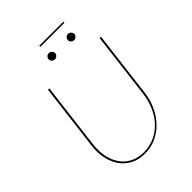

<svg xmlns="http://www.w3.org/2000/svg" viewBox="-263 -1059 1196 1196"><g transform="rotate(-45 335.0 -461.0)"><path d="M90 0ZM299 -2Q350.5 -2 394 -22.2Q437.5 -42.5 470.5 -77.5Q503.5 -112.5 524.2 -159.5Q545 -206.5 552 -260L606 -700H618L564 -260Q557 -204.5 534.5 -155.5Q512 -106.5 477.2 -70Q442.5 -33.5 396.8 -12.2Q351 9 297 9Q243.5 9 203 -12.2Q162.5 -33.5 136.8 -70Q111 -106.5 100.5 -155.5Q90 -204.5 97 -260L151 -700H163L109 -261Q102.5 -207.5 112 -160.2Q121.5 -113 145.5 -77.8Q169.5 -42.5 208.2 -22.2Q247 -2 299 -2ZM307.5 -932.5H519L518.5 -922.5H306.5ZM344 -830Q344 -819.5 335.2 -811.2Q326.5 -803 316 -803Q304.5 -803 296.2 -811.2Q288 -819.5 288 -830Q288 -841.5 296.2 -849.8Q304.5 -858 316 -858Q326.5 -858 335.2 -849.8Q344 -841.5 344 -830ZM513 -830Q513 -819.5 504.2 -811.2Q495.5 -803 485 -803Q473.5 -803 465.2 -811.2Q457 -819.5 457 -830Q457 -841.5 465.2 -849.8Q473.5 -858 485 -858Q495.5 -858 504.2 -849.8Q513 -841.5 513 -830Z"/></g></svg>

Font: Lato Hairline
Style: Italic
Weight: 100
Italic angle: -7°
Designer: Lukasz Dziedzic
Foundry: tyPoland Lukasz Dziedzic
Version: Version 2.007; 2014-02-27